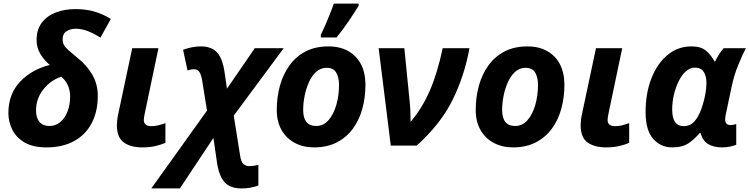

<svg xmlns="http://www.w3.org/2000/svg" viewBox="-20 -816 4200 1076"><path d="M241 10Q165 10 118 -17.5Q71 -45 49 -89Q27 -133 27 -182Q27 -288 91.5 -357Q156 -426 259 -452Q227 -479 206 -514Q185 -549 185 -591Q185 -650 214 -688.5Q243 -727 292.5 -746Q342 -765 402 -765Q464 -765 511.5 -750.5Q559 -736 601 -710L543 -605Q507 -628 472.5 -641.5Q438 -655 403 -655Q375 -655 353 -641Q331 -627 331 -596Q331 -578 338.5 -564Q346 -550 364.5 -534Q383 -518 414 -492Q467 -450 497.5 -397Q528 -344 528 -279Q528 -191 494 -126Q460 -61 395.5 -25.5Q331 10 241 10ZM258 -110Q292 -110 318 -132Q344 -154 358.5 -191.5Q373 -229 373 -275Q373 -311 359.5 -339.5Q346 -368 323 -386Q263 -366 222.5 -314.5Q182 -263 182 -197Q182 -156 201 -133Q220 -110 258 -110Z M777 10Q713 10 674 -17.5Q635 -45 635 -116Q635 -128 637 -145Q639 -162 646 -193L721 -546H868L792 -184Q786 -156 786 -144Q786 -109 828 -109Q848 -109 866.5 -113.5Q885 -118 907 -126V-16Q884 -5 851 2.5Q818 10 777 10Z M828 240 1140 -196 1114 -359Q1108 -397 1097.5 -412.5Q1087 -428 1067 -428Q1051 -428 1031 -421L1006 -537Q1027 -545 1053 -550.5Q1079 -556 1105 -556Q1166 -556 1197 -521.5Q1228 -487 1239 -408L1252 -319L1408 -546H1570L1290 -168L1326 58Q1331 91 1344 103Q1357 115 1378 115Q1388 115 1399.5 113.5Q1411 112 1428 108V224Q1407 231 1384.5 235.5Q1362 240 1333 240Q1270 240 1238.5 205Q1207 170 1196 94L1176 -43L988 240Z M1740 10Q1679 10 1631.5 -15.5Q1584 -41 1557.5 -88Q1531 -135 1531 -200Q1531 -272 1549 -336.5Q1567 -401 1603 -450.5Q1639 -500 1693.5 -528Q1748 -556 1821 -556Q1916 -556 1972 -499Q2028 -442 2028 -340Q2028 -271 2011 -208Q1994 -145 1958.5 -96Q1923 -47 1868.5 -18.5Q1814 10 1740 10ZM1752 -110Q1793 -110 1821.5 -143Q1850 -176 1865 -228.5Q1880 -281 1880 -340Q1880 -381 1864.5 -408.5Q1849 -436 1810 -436Q1777 -436 1752 -413.5Q1727 -391 1711 -355Q1695 -319 1687 -278Q1679 -237 1679 -200Q1679 -110 1752 -110ZM1778 -606V-621Q1790 -645 1803.5 -676Q1817 -707 1829.5 -739Q1842 -771 1851 -796H1990V-784Q1966 -745 1935 -699Q1904 -653 1866 -606Z M2170 0 2102 -546H2246L2276 -245Q2279 -217 2280 -186Q2281 -155 2281 -133Q2346 -210 2388.5 -307.5Q2431 -405 2461 -546H2611Q2583 -391 2516 -255.5Q2449 -120 2315 0Z M2855 10Q2794 10 2746.5 -15.5Q2699 -41 2672.5 -88Q2646 -135 2646 -200Q2646 -272 2664 -336.5Q2682 -401 2718 -450.5Q2754 -500 2808.5 -528Q2863 -556 2936 -556Q3031 -556 3087 -499Q3143 -442 3143 -340Q3143 -271 3126 -208Q3109 -145 3073.5 -96Q3038 -47 2983.5 -18.5Q2929 10 2855 10ZM2867 -110Q2908 -110 2936.5 -143Q2965 -176 2980 -228.5Q2995 -281 2995 -340Q2995 -381 2979.5 -408.5Q2964 -436 2925 -436Q2892 -436 2867 -413.5Q2842 -391 2826 -355Q2810 -319 2802 -278Q2794 -237 2794 -200Q2794 -110 2867 -110Z M3376 10Q3312 10 3273 -17.5Q3234 -45 3234 -116Q3234 -128 3236 -145Q3238 -162 3245 -193L3320 -546H3467L3391 -184Q3385 -156 3385 -144Q3385 -109 3427 -109Q3447 -109 3465.5 -113.5Q3484 -118 3506 -126V-16Q3483 -5 3450 2.5Q3417 10 3376 10Z M3747 10Q3683 10 3640.5 -38Q3598 -86 3598 -188Q3598 -293 3630.5 -376.5Q3663 -460 3721 -508Q3779 -556 3855 -556Q3908 -556 3936.5 -532Q3965 -508 3984 -472H3988Q3996 -489 4009.5 -511Q4023 -533 4036 -546H4160Q4143 -514 4118.5 -455Q4094 -396 4080 -329L4047 -173Q4044 -158 4044 -147Q4044 -115 4074 -115Q4082 -115 4091 -117Q4100 -119 4106 -121V-5Q4095 0 4074 5Q4053 10 4025 10Q3979 10 3948 -9Q3917 -28 3906 -71H3902Q3875 -39 3840.5 -14.5Q3806 10 3747 10ZM3812 -109Q3853 -109 3879 -144.5Q3905 -180 3920 -235Q3928 -261 3933.5 -293Q3939 -325 3939 -351Q3939 -390 3923.5 -413.5Q3908 -437 3876 -437Q3847 -437 3823.5 -416Q3800 -395 3783 -360Q3766 -325 3756.5 -284Q3747 -243 3747 -202Q3747 -109 3812 -109Z"/></svg>

Font: Noto IKEA Latin
Style: Bold Italic
Weight: 700
Italic angle: -12°
Designer: Monotype Design Team
Foundry: Monotype Imaging Inc.
Version: Version 1.0